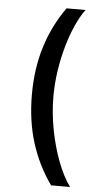

<svg xmlns="http://www.w3.org/2000/svg" viewBox="-60 -791 499 979"><g transform="rotate(5 189.0 -302.0)"><path d="M102.3 -301.8Q102.3 -435.4 137.4 -547.6Q172.6 -659.8 240.1 -754.6H337.4Q311.1 -719.5 288.4 -668.3Q265.6 -617.2 248.6 -556.3Q231.5 -495.4 221.9 -430.2Q212.4 -365.1 212.4 -301.8Q212.4 -217.3 229 -130.7Q245.7 -44 274.1 30.2Q302.6 104.4 337.4 151.3H240.1Q172.6 56.5 137.4 -55.8Q102.3 -168 102.3 -301.8Z"/></g></svg>

Font: InterMG Medium
Style: Regular
Weight: 500
Designer: Rasmus Andersson
Foundry: rsms
Version: Version 3.019;December 26, 2023;FontCreator 15.0.0.2955 64-b